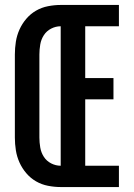

<svg xmlns="http://www.w3.org/2000/svg" viewBox="-20 -755 540 775"><path d="M225 0Q200 0 174 -5Q148 -10 125.5 -23Q103 -36 86 -56Q69 -76 58.5 -99.5Q48 -123 44 -148.5Q40 -174 40 -200V-535Q40 -561 44 -586.5Q48 -612 58.5 -635.5Q69 -659 86 -679Q103 -699 125.5 -712Q148 -725 174 -730Q200 -735 225 -735H460V-649H324V-440H438V-354H324V-86H460V0ZM225 -86V-649Q205 -649 186.5 -639.5Q168 -630 157 -613Q146 -596 142.5 -575.5Q139 -555 139 -535V-200Q139 -180 142.5 -159.5Q146 -139 157 -122Q168 -105 186.5 -95.5Q205 -86 225 -86Z"/></svg>

Font: Iosevka Curly Semibold
Style: Regular
Weight: 600
Monospace: yes
Designer: Belleve Invis
Foundry: Belleve Invis
Version: Version 22.1.2; ttfautohint (v1.8.4)